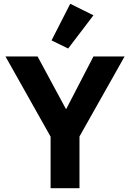

<svg xmlns="http://www.w3.org/2000/svg" viewBox="-20 -997 689 1017"><path d="M475 -916 352 -977 253 -783 341 -740ZM401 0V-274L640 -698H475L331 -420H329L179 -698H9L248 -273V0Z"/></svg>

Font: IBM Plex Sans Thai Looped
Style: Bold
Weight: 700
Designer: Mike Abbink, Paul van der Laan, Pieter van Rosmalen, Ben Mitchell, Mark Frömberg
Foundry: Bold Monday
Version: Version 1.1